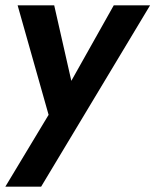

<svg xmlns="http://www.w3.org/2000/svg" viewBox="-20 -480 582 719"><path d="M542 -460H406L202 -97L266 -94L183 -460H46L162 -50L0 219H134Z"/></svg>

Font: Jost SemiBold
Style: Italic
Weight: 600
Italic angle: -5°
Version: Version 3.710